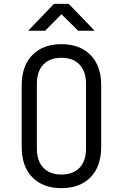

<svg xmlns="http://www.w3.org/2000/svg" viewBox="-20 -970 640 1000"><path d="M300 10Q204 10 148.5 -46.5Q93 -103 93 -205V-525Q93 -627 148.5 -683.5Q204 -740 300 -740Q396 -740 451.5 -683.5Q507 -627 507 -526V-205Q507 -103 451.5 -46.5Q396 10 300 10ZM300 -61Q361 -61 394.5 -96.5Q428 -132 428 -197V-533Q428 -598 394.5 -633.5Q361 -669 300 -669Q239 -669 205.5 -633.5Q172 -598 172 -533V-197Q172 -132 205.5 -96.5Q239 -61 300 -61ZM127 -810 261 -950H338L473 -810H387L300 -896L215 -810Z"/></svg>

Font: JetBrains Mono NL Light
Style: Regular
Weight: 300
Monospace: yes
Designer: Philipp Nurullin, Konstantin Bulenkov
Foundry: JetBrains
Version: Version 2.305; ttfautohint (v1.8.4.7-5d5b)